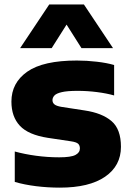

<svg xmlns="http://www.w3.org/2000/svg" viewBox="-20 -828 586 858"><path d="M247.5 10.5Q193.5 10.5 141.2 4Q89 -2.5 46 -15V-151Q89.5 -139 141 -132Q192.5 -125 244.5 -125Q297 -125 317 -135.5Q337 -146 337 -164.5Q337 -178.5 329 -185.8Q321 -193 297.5 -196.5L194 -212Q106.5 -225.5 68.8 -266Q31 -306.5 31 -374Q31 -458 102 -507.8Q173 -557.5 323.5 -557.5Q368 -557.5 412.8 -552.2Q457.5 -547 490 -537.5V-401.5Q456.5 -411 413.2 -416.5Q370 -422 327 -422Q280 -422 255.8 -416.2Q231.5 -410.5 223 -401Q214.5 -391.5 214.5 -380.5Q214.5 -369 223 -361.8Q231.5 -354.5 254 -350.5L358 -334.5Q436 -323 478.2 -287Q520.5 -251 520.5 -172Q520.5 -87 449.5 -38.2Q378.5 10.5 247.5 10.5ZM70 -613 200 -808H355L485 -613H344L263 -741H292L211 -613Z"/></svg>

Font: Encode Sans SemiExpanded ExtraBold
Style: Regular
Weight: 800
Width: 6
Designer: Multiple Designers
Foundry: Impallari Type
Version: Version 3.002